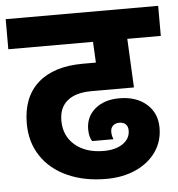

<svg xmlns="http://www.w3.org/2000/svg" viewBox="-58 -694 674 725"><g transform="rotate(-5 279.0 -331.0)"><path d="M35 -248Q35 -348 95 -401.5Q155 -455 266 -455H315L311 -534H-10V-648H568V-534H441L450 -349H289Q229 -349 197.5 -323Q166 -297 166 -248Q166 -190 207 -155Q248 -120 316 -120Q361 -120 388.5 -139Q416 -158 416 -189Q416 -204 407.5 -212.5Q399 -221 383 -221Q368 -221 359 -212.5Q350 -204 350 -189Q350 -175 356 -161H275Q264 -178 264 -206Q264 -254 299 -283.5Q334 -313 391 -313Q455 -313 494 -279Q533 -245 533 -189Q533 -137 505 -97.5Q477 -58 428 -36Q379 -14 316 -14Q233 -14 169 -43Q105 -72 70 -125Q35 -178 35 -248Z"/></g></svg>

Font: Madhuban SemiBold
Style: Regular
Weight: 600
Designer: jaikishan Patel
Foundry: MagicType
Version: Version 1.000